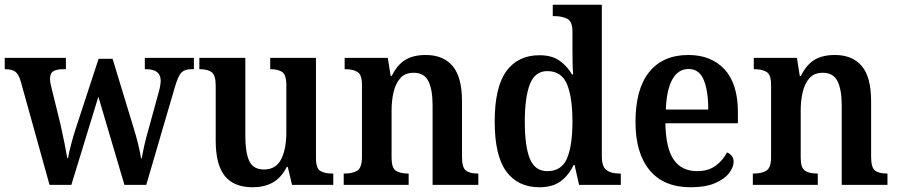

<svg xmlns="http://www.w3.org/2000/svg" viewBox="-21 -780 3788 810"><path d="M67 -435Q58 -467 43.5 -477.5Q29 -488 2 -488H-1V-536H257V-488H246Q218 -488 204 -479.5Q190 -471 190 -446Q190 -438 192.5 -426Q195 -414 198 -402L234 -256Q242 -220 250.5 -178.5Q259 -137 263 -113H266Q270 -137 279.5 -173Q289 -209 299 -239L395 -532H454L544 -236Q553 -208 562 -171Q571 -134 574 -112H577Q581 -136 588 -167Q595 -198 606 -236L648 -389Q652 -402 654.5 -416.5Q657 -431 657 -439Q657 -488 596 -488H590V-536H797V-488H785Q758 -488 744 -473.5Q730 -459 716 -410L596 0H504L394 -372L280 0H188Z M1045 10Q966 10 927.5 -37.5Q889 -85 889 -187V-419Q889 -462 872.5 -475Q856 -488 823 -488H820V-536H1014V-204Q1014 -137 1030.5 -101Q1047 -65 1093 -65Q1143 -65 1165 -108Q1187 -151 1187 -222V-420Q1187 -466 1168.5 -477Q1150 -488 1122 -488H1119V-536H1312V-113Q1312 -69 1331 -58.5Q1350 -48 1378 -48H1385V0H1211L1193 -76H1189Q1164 -28 1128 -9Q1092 10 1045 10Z M1429 0V-48H1435Q1466 -48 1486 -60Q1506 -72 1506 -118V-422Q1506 -465 1487 -476.5Q1468 -488 1438 -488H1433V-536H1615L1627 -460H1632Q1655 -507 1689 -527.5Q1723 -548 1775 -548Q1849 -548 1888.5 -501.5Q1928 -455 1928 -353V-119Q1928 -73 1944.5 -60.5Q1961 -48 1992 -48H1997V0H1804V-336Q1804 -401 1786.5 -437Q1769 -473 1724 -473Q1688 -473 1668 -450.5Q1648 -428 1639.5 -392Q1631 -356 1631 -314V-114Q1631 -71 1649.5 -59.5Q1668 -48 1698 -48H1703V0Z M2255 10Q2164 10 2115 -56.5Q2066 -123 2066 -267Q2066 -412 2115 -479.5Q2164 -547 2255 -547Q2307 -547 2339.5 -524Q2372 -501 2392 -466H2397Q2395 -489 2394.5 -519Q2394 -549 2394 -576V-647Q2394 -690 2371.5 -701Q2349 -712 2318 -712H2311V-760H2518V-121Q2518 -76 2538 -62Q2558 -48 2590 -48H2598V0H2422L2403 -84H2399Q2378 -40 2344 -15Q2310 10 2255 10ZM2288 -58Q2348 -58 2371 -111.5Q2394 -165 2394 -268Q2394 -370 2371 -425Q2348 -480 2288 -480Q2236 -480 2214.5 -425Q2193 -370 2193 -267Q2193 -162 2214.5 -110Q2236 -58 2288 -58Z M2893 10Q2779 10 2719.5 -62Q2660 -134 2660 -265Q2660 -405 2718 -476.5Q2776 -548 2883 -548Q2980 -548 3036 -487Q3092 -426 3092 -307V-260H2786Q2788 -154 2821.5 -106Q2855 -58 2920 -58Q2968 -58 2999 -81.5Q3030 -105 3046 -137Q3057 -133 3065.5 -123Q3074 -113 3074 -98Q3074 -75 3055 -50Q3036 -25 2996 -7.5Q2956 10 2893 10ZM2967 -318Q2967 -396 2948 -442.5Q2929 -489 2884 -489Q2840 -489 2815.5 -445Q2791 -401 2788 -318Z M3155 0V-48H3161Q3192 -48 3212 -60Q3232 -72 3232 -118V-422Q3232 -465 3213 -476.5Q3194 -488 3164 -488H3159V-536H3341L3353 -460H3358Q3381 -507 3415 -527.5Q3449 -548 3501 -548Q3575 -548 3614.5 -501.5Q3654 -455 3654 -353V-119Q3654 -73 3670.5 -60.5Q3687 -48 3718 -48H3723V0H3530V-336Q3530 -401 3512.5 -437Q3495 -473 3450 -473Q3414 -473 3394 -450.5Q3374 -428 3365.5 -392Q3357 -356 3357 -314V-114Q3357 -71 3375.5 -59.5Q3394 -48 3424 -48H3429V0Z"/></svg>

Font: Noto Serif Lao SemiCondensed SemiBold
Style: Regular
Weight: 600
Width: 4
Designer: Monotype Design Team
Foundry: Monotype Imaging Inc.
Version: Version 2.003; ttfautohint (v1.8.4.7-5d5b)